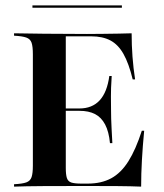

<svg xmlns="http://www.w3.org/2000/svg" viewBox="-20 -695 609 715"><path d="M32.3 0V-8.9Q62.9 -10.5 77.8 -15.7Q92.7 -21 97.6 -35.5Q102.4 -50 102.4 -78.2V-492.7Q102.4 -521.8 97.6 -535.9Q92.7 -550 77.8 -555.2Q62.9 -560.5 32.3 -562.1V-571Q75 -570.2 144 -569.4Q212.9 -568.5 304 -568.5Q335.5 -568.5 365.3 -569Q395.2 -569.4 421.8 -569.8Q448.4 -570.2 470.2 -571Q470.2 -526.6 473.4 -483.9Q476.6 -441.1 483.1 -399.2H474.2Q459.7 -458.9 439.9 -494Q420.2 -529 391.1 -544.4Q362.1 -559.7 320.2 -559.7H225V-69.4Q225 -45.2 229 -32.3Q233.1 -19.4 245.6 -15.3Q258.1 -11.3 282.3 -11.3H307.3Q357.3 -11.3 394 -31Q430.6 -50.8 458.1 -94.4Q485.5 -137.9 508.1 -208.1H516.9Q511.3 -150 508.5 -98.8Q505.6 -47.6 505.6 0Q468.5 -1.6 417.3 -2Q366.1 -2.4 296.8 -2.4Q208.1 -2.4 141.1 -2Q74.2 -1.6 32.3 0ZM199.2 -282.3V-291.1H354.8V-282.3ZM389.5 -162.1Q385.5 -204.8 371.4 -231.5Q357.3 -258.1 333.9 -270.2Q310.5 -282.3 275.8 -282.3V-291.1Q323.4 -291.1 351.2 -321.4Q379 -351.6 387.1 -412.1H396Q392.7 -362.1 393.1 -335.9Q393.5 -309.7 393.5 -287.1Q393.5 -270.2 394 -253.2Q394.4 -236.3 395.6 -214.9Q396.8 -193.5 398.4 -162.1ZM100.8 -666.1V-675H433.9V-666.1Z"/></svg>

Font: Playfair 144pt
Style: Bold
Weight: 700
Version: Version 2.001;gftools[0.9.30]